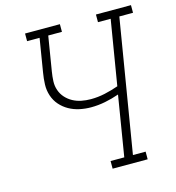

<svg xmlns="http://www.w3.org/2000/svg" viewBox="-109 -828 843 921"><g transform="rotate(-15 312.5 -367.5)"><path d="M337 0V-38H405L454 -337Q420 -325 384.5 -318Q349 -311 314 -311Q285 -311 257 -317Q229 -323 205 -336.5Q181 -350 163 -370.5Q145 -391 136 -418Q127 -445 128 -474Q129 -503 134 -532L161 -697H99V-735H272V-697H204L176 -526Q172 -502 171 -478.5Q170 -455 177.5 -433.5Q185 -412 200 -395.5Q215 -379 234.5 -368.5Q254 -358 276.5 -353.5Q299 -349 323 -349Q358 -349 392.5 -356.5Q427 -364 461 -376L514 -697H451V-735H625V-697H557L448 -38H511V0Z"/></g></svg>

Font: Iosevka Etoile XLtObl
Style: Regular
Weight: 200
Italic angle: -9°
Designer: Belleve Invis
Foundry: Belleve Invis
Version: Version 15.5.2; ttfautohint (v1.8.4)